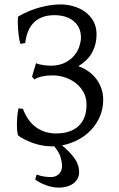

<svg xmlns="http://www.w3.org/2000/svg" viewBox="-20 -650 542 872"><path d="M448.7 -197.3Q448.7 -156.7 434.1 -122.1Q419.4 -87.4 394 -60.3Q368.7 -33.2 334.5 -15.1Q300.3 2.9 261.7 10.3Q301.3 43.5 320.3 71.8Q339.4 100.1 339.4 131.3Q339.4 148.4 332 161.6Q324.7 174.8 312.3 183.8Q299.8 192.9 283.2 197.5Q266.6 202.1 248.5 202.1Q219.2 202.1 190.4 191.7Q161.6 181.2 139.6 165.5L146.5 142.6Q163.6 149.4 181.2 151.9Q198.7 154.3 210 154.3Q223.6 154.3 233.4 149.9Q243.2 145.5 249.5 138.4Q255.9 131.3 258.8 122.3Q261.7 113.3 261.7 104.5Q261.7 86.9 255.4 64.5Q249 42 226.1 14.2Q223.6 14.6 220.7 14.6H215.3Q191.4 14.6 169.2 10.3Q147 5.9 127.7 -1.2Q108.4 -8.3 92 -16.6Q75.7 -24.9 64 -33.2Q61 -34.7 59.1 -47.6Q57.1 -60.5 56.9 -78.9Q56.6 -97.2 58.3 -118.4Q60.1 -139.6 64 -158.2Q69.8 -157.2 74.2 -156.7L84 -155.8Q95.2 -126 111.1 -104.7Q127 -83.5 146.5 -70.1Q166 -56.6 188.2 -50.3Q210.4 -43.9 234.4 -43.9Q269 -43.9 294.9 -53Q320.8 -62 338.1 -78.9Q355.5 -95.7 364.3 -119.9Q373 -144 373 -173.8Q373 -207.5 358.6 -232.7Q344.2 -257.8 321.8 -274.4Q299.3 -291 272.5 -299.3Q245.6 -307.6 220.7 -307.6Q191.4 -307.6 169.4 -302.5Q147.5 -297.4 136.2 -289.1L125.5 -302.2L143.6 -363.3Q149.9 -359.9 159.4 -357.7Q168.9 -355.5 179 -354Q189 -352.5 197.5 -352.1Q206.1 -351.6 210.9 -351.6Q250 -352.1 276.4 -366Q302.7 -379.9 318.6 -399.7Q334.5 -419.4 341.1 -441.4Q347.7 -463.4 347.7 -479.5Q347.7 -504.4 338.6 -523.2Q329.6 -542 313.5 -554.9Q297.4 -567.9 275.4 -574.5Q253.4 -581.1 227.5 -581.1Q194.8 -581.1 170.9 -571.5Q147 -562 131.1 -544.9Q115.2 -527.8 106.4 -504.6Q97.7 -481.4 94.7 -454.6L73.2 -450.7Q70.3 -457.5 68.1 -469.2Q65.9 -481 64.2 -494.6Q62.5 -508.3 61.8 -522.2Q61 -536.1 60.8 -547.9Q60.5 -559.6 61.3 -567.1Q62 -574.7 63.5 -575.7Q114.3 -604.5 164.1 -617.2Q213.9 -629.9 255.4 -629.9Q284.7 -629.9 313.7 -621.6Q342.8 -613.3 366.2 -596.4Q389.6 -579.6 404.1 -554Q418.5 -528.3 418.5 -493.7Q418.5 -449.7 399.4 -413.3Q380.4 -377 335.9 -349.1Q359.4 -341.3 379.9 -327.1Q400.4 -313 415.8 -293.5Q431.2 -273.9 439.9 -249.5Q448.7 -225.1 448.7 -197.3Z"/></svg>

Font: Gentium Unicode
Style: Regular
Weight: 400
Version: Version 1.009